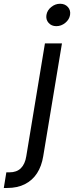

<svg xmlns="http://www.w3.org/2000/svg" viewBox="-111 -771 385 996"><path d="M122.1 -545.9H210.4L113.3 39.1Q105 90.8 81.1 127.7Q57.1 164.6 18.3 184.3Q-20.5 204.1 -73.7 204.1H-91.3L-78.1 123H-62Q-24.4 123 -2.7 101.6Q19 80.1 25.4 39.1ZM181.2 -635.3Q156.2 -635.3 141.1 -652.3Q126 -669.4 129.9 -693.4Q133.8 -717.8 154.8 -734.6Q175.8 -751.5 200.7 -751.5Q226.1 -751.5 241.2 -734.6Q256.3 -717.8 252.4 -693.4Q248.5 -669.4 227.5 -652.3Q206.5 -635.3 181.2 -635.3Z"/></svg>

Font: Inter Variable
Style: Italic
Weight: 400
Italic angle: -9.39999°
Designer: Rasmus Andersson
Foundry: rsms
Version: Version 4.001;git-9221beed3